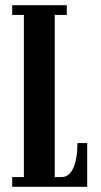

<svg xmlns="http://www.w3.org/2000/svg" viewBox="-20 -720 388 740"><path d="M27 0V-37.5H72V-662.5H27V-700H237.5V-662.5H191V-37.5H217.5Q247 -37.5 262.8 -73.2Q278.5 -109 278.5 -168.5H316V0Z"/></svg>

Font: Imbue 10pt
Style: Bold
Weight: 700
Designer: Tyler Finck
Foundry: Etcetera Type Company
Version: Version 1.102; ttfautohint (v1.8.3)